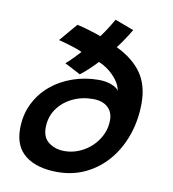

<svg xmlns="http://www.w3.org/2000/svg" viewBox="-80 -764 759 843"><g transform="rotate(10 300.0 -342.5)"><path d="M231.5 8.5Q141 8.5 89.2 -31Q37.5 -70.5 37.5 -150Q37.5 -211 61.5 -261Q85.5 -311 127.5 -346.8Q169.5 -382.5 224.8 -402Q280 -421.5 341.5 -421.5Q374 -421.5 399 -411.5Q424 -401.5 430.5 -389Q427 -413 410 -435.5Q393 -458 370.5 -474.8Q348 -491.5 327.5 -499Q313.5 -483.5 292.5 -463.8Q271.5 -444 254 -431Q237 -440.5 216 -451.2Q195 -462 183.5 -468Q188.5 -472.5 197 -480.2Q205.5 -488 214.8 -497.5Q224 -507 232 -515.5Q240 -524 244.5 -529Q231.5 -535.5 212.2 -542Q193 -548.5 173.2 -554.2Q153.5 -560 138.5 -563.5L206.5 -643.5Q217 -641.5 232.5 -637.2Q248 -633 264.5 -628Q281 -623 294.5 -618.5Q308 -614 314 -611.5Q322 -622 331.8 -636.5Q341.5 -651 351 -666.5Q360.5 -682 367.5 -694.5L451.5 -663Q444.5 -650.5 434.2 -634.8Q424 -619 413.5 -603.8Q403 -588.5 393.5 -576.5Q468.5 -540.5 506 -487Q543.5 -433.5 543.5 -353Q543.5 -279 521.2 -213.5Q499 -148 457.8 -98.2Q416.5 -48.5 359 -20Q301.5 8.5 231.5 8.5ZM246 -87.5Q280 -87.5 311.2 -100.8Q342.5 -114 367 -137.2Q391.5 -160.5 405.8 -191Q420 -221.5 420 -256Q420 -292 396.5 -313.2Q373 -334.5 330 -334.5Q281 -334.5 239.2 -314.2Q197.5 -294 172.5 -258Q147.5 -222 147.5 -174Q147.5 -130 176.5 -108.8Q205.5 -87.5 246 -87.5Z"/></g></svg>

Font: Grandstander Thin Medium
Style: Italic
Weight: 500
Italic angle: -15°
Version: Version 1.200